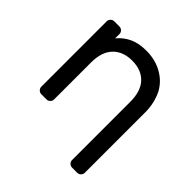

<svg xmlns="http://www.w3.org/2000/svg" viewBox="-181 -673 968 968"><g transform="rotate(45 303.5 -189.0)"><path d="M510 152H473Q462 152 454 144Q446 136 446 125V-291Q446 -366 409 -405Q372 -444 306 -444Q241 -444 203.5 -405Q166 -366 166 -291V-27Q166 -16 158 -8Q150 0 139 0H102Q91 0 83 -8Q75 -16 75 -27V-493Q75 -504 83 -512Q91 -520 102 -520H139Q150 -520 158 -512Q166 -504 166 -493V-462Q188 -491 226.5 -510.5Q265 -530 321 -530Q384 -530 433 -503Q484 -475 510 -426Q537 -371 537 -306V125Q537 136 529 144Q521 152 510 152Z"/></g></svg>

Font: Contemporary
Style: Regular
Weight: 400
Designer: Victor Tran
Foundry: Victor Tran
Version: Version 1.100